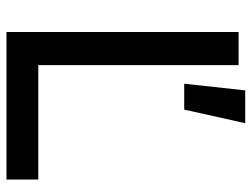

<svg xmlns="http://www.w3.org/2000/svg" viewBox="-110 -650 760 579"><g transform="rotate(90 269.5 -360.0)"><path d="M76 0V-700H176V0ZM127 0V-96H521V0ZM232 -536 252 -720H351L310 -536Z"/></g></svg>

Font: Fustat SemiBold
Style: Regular
Weight: 600
Designer: Mohamed Gaber, Khaled Hosny, Laura Garcia Mut
Foundry: Kief Type Foundry, Alif Type Foundry, Hard Type Foundry
Version: Version 1.007